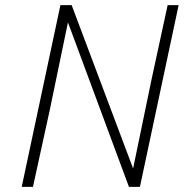

<svg xmlns="http://www.w3.org/2000/svg" viewBox="-20 -731 719 751"><path d="M527.3 0H484.4L246.1 -642.6H245.6L174.8 -301.3L108.9 0H64.9L216.3 -710.9H260.3L500.5 -72.3V-71.3L572.8 -420.4L635.7 -710.9H678.7Z"/></svg>

Font: Ufes Sans Thin
Style: Italic
Weight: 100
Designer: Ricardo Esteves & Thais Bronze
Foundry: ProDesignUfes - Ricardo Esteves, Thais Bronze
Version: Version 2.0